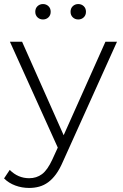

<svg xmlns="http://www.w3.org/2000/svg" viewBox="-39 -729 609 947"><path d="M275 -62 481 -523H538L271 69Q255 106 237 130.5Q219 155 198.5 170Q178 185 154.5 191.5Q131 198 105 198Q69 198 36.5 186Q4 174 -19 151L9 109Q50 150 105 150Q141 150 168 130Q195 110 219 58L246 -1L10 -523H70ZM347 -633Q331 -633 320 -643.5Q309 -654 309 -671Q309 -688 320 -698.5Q331 -709 347 -709Q363 -709 374 -698.5Q385 -688 385 -671Q385 -654 374 -643.5Q363 -633 347 -633ZM173 -633Q157 -633 146 -643.5Q135 -654 135 -671Q135 -688 146 -698.5Q157 -709 173 -709Q189 -709 200 -698.5Q211 -688 211 -671Q211 -654 200 -643.5Q189 -633 173 -633Z"/></svg>

Font: Montserrat-Alt1 Light
Style: Regular
Weight: 300
Designer: Differentunic
Foundry: Differentunic
Version: Version 7.222